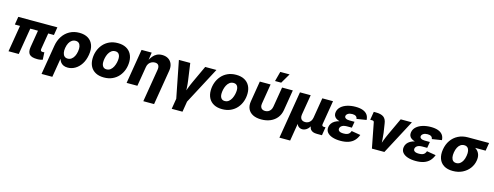

<svg xmlns="http://www.w3.org/2000/svg" viewBox="-23 -1750 7553 2933"><g transform="rotate(15 3754.0 -283.0)"><path d="M508.3 2.9Q415.5 2.9 383.1 -34.4Q350.6 -71.8 363.3 -149.9L423.3 -512.7H585.4L528.3 -166.5Q524.4 -145 532 -134.5Q539.6 -124 559.6 -124Q570.3 -124 576.4 -124.8Q582.5 -125.5 586.9 -127L593.3 -9.8Q581.5 -5.9 559.3 -1.5Q537.1 2.9 508.3 2.9ZM54.2 0 139.2 -512.7H301.3L216.3 0ZM42 -419.4 62.5 -545.9H680.7L660.2 -419.4Z M631.3 204.1 709 -261.7Q723.1 -347.7 765.9 -413.1Q808.6 -478.5 875.7 -515.6Q942.9 -552.7 1029.8 -552.7Q1111.3 -552.7 1167 -518.8Q1222.7 -484.9 1246.6 -420.7Q1270.5 -356.4 1255.4 -265.6Q1241.2 -179.2 1201.7 -117.9Q1162.1 -56.6 1106.9 -24.4Q1051.8 7.8 991.2 7.8Q949.7 7.8 921.6 -5.9Q893.6 -19.5 877.2 -41.5Q860.8 -63.5 854 -88.4H850.1L801.8 204.1ZM955.6 -125Q988.3 -125 1013.9 -143.6Q1039.6 -162.1 1056.9 -195.3Q1074.2 -228.5 1081.5 -273.4Q1088.9 -317.9 1082.5 -350.6Q1076.2 -383.3 1056.6 -401.4Q1037.1 -419.4 1004.4 -419.4Q972.2 -419.4 946 -401.9Q919.9 -384.3 902.3 -351.6Q884.8 -318.8 877 -273.4Q869.6 -229 876.5 -195.3Q883.3 -161.6 903.3 -143.3Q923.3 -125 955.6 -125Z M1563.5 10.3Q1486.3 10.3 1432.6 -18.3Q1378.9 -46.9 1350.8 -98.6Q1322.8 -150.4 1322.8 -219.7Q1322.8 -285.6 1344 -345.5Q1365.2 -405.3 1405.8 -452.1Q1446.3 -499 1504.9 -525.9Q1563.5 -552.7 1638.7 -552.7Q1715.3 -552.7 1768.8 -524.2Q1822.3 -495.6 1850.3 -443.8Q1878.4 -392.1 1878.4 -322.8Q1878.4 -256.8 1857.7 -197Q1836.9 -137.2 1796.4 -90.3Q1755.9 -43.5 1697.3 -16.6Q1638.7 10.3 1563.5 10.3ZM1569.8 -120.1Q1606.9 -120.1 1633.1 -141.4Q1659.2 -162.6 1675.5 -195.3Q1691.9 -228 1699.7 -263.9Q1707.5 -299.8 1707.5 -329.6Q1707.5 -358.4 1698.7 -379.4Q1689.9 -400.4 1673.3 -411.4Q1656.7 -422.4 1631.8 -422.4Q1594.7 -422.4 1568.4 -401.6Q1542 -380.9 1525.6 -348.4Q1509.3 -315.9 1501.7 -280.3Q1494.1 -244.6 1494.1 -214.8Q1494.1 -170.9 1513.7 -145.5Q1533.2 -120.1 1569.8 -120.1Z M2144 -311.5 2092.3 0H1921.9L2012.2 -545.9H2172.4L2152.8 -408.2H2145.5Q2166.5 -451.7 2192.9 -484.1Q2219.2 -516.6 2254.9 -534.7Q2290.5 -552.7 2337.9 -552.7Q2395.5 -552.7 2435.8 -527.3Q2476.1 -502 2494.4 -455.6Q2512.7 -409.2 2502.4 -347.7L2411.1 204.1H2240.7L2326.7 -314.5Q2334.5 -360.8 2317.9 -386.7Q2301.3 -412.6 2259.8 -412.6Q2232.4 -412.6 2207.8 -400.6Q2183.1 -388.7 2166.3 -366.2Q2149.4 -343.8 2144 -311.5Z M2718.3 43.9 2602.5 -545.9H2782.2L2819.8 -278.8Q2827.6 -225.1 2830.3 -168.9Q2833 -112.8 2835.4 -50.3H2804.2Q2827.1 -112.8 2848.1 -168.7Q2869.1 -224.6 2894.5 -278.8L3018.6 -545.9H3196.3L2884.3 43.9ZM2689.9 204.1 2724.1 -3.9H2894.5L2860.4 204.1Z M3433.6 10.3Q3356.4 10.3 3302.7 -18.3Q3249 -46.9 3220.9 -98.6Q3192.9 -150.4 3192.9 -219.7Q3192.9 -285.6 3214.1 -345.5Q3235.4 -405.3 3275.9 -452.1Q3316.4 -499 3375 -525.9Q3433.6 -552.7 3508.8 -552.7Q3585.4 -552.7 3638.9 -524.2Q3692.4 -495.6 3720.5 -443.8Q3748.5 -392.1 3748.5 -322.8Q3748.5 -256.8 3727.8 -197Q3707 -137.2 3666.5 -90.3Q3626 -43.5 3567.4 -16.6Q3508.8 10.3 3433.6 10.3ZM3439.9 -120.1Q3477.1 -120.1 3503.2 -141.4Q3529.3 -162.6 3545.7 -195.3Q3562 -228 3569.8 -263.9Q3577.6 -299.8 3577.6 -329.6Q3577.6 -358.4 3568.8 -379.4Q3560.1 -400.4 3543.5 -411.4Q3526.9 -422.4 3502 -422.4Q3464.8 -422.4 3438.5 -401.6Q3412.1 -380.9 3395.8 -348.4Q3379.4 -315.9 3371.8 -280.3Q3364.3 -244.6 3364.3 -214.8Q3364.3 -170.9 3383.8 -145.5Q3403.3 -120.1 3439.9 -120.1Z M4051.8 7.3Q3972.2 7.3 3918.2 -20Q3864.3 -47.4 3840.6 -98.4Q3816.9 -149.4 3828.6 -219.7L3882.3 -545.9H4052.7L4001 -231Q3995.6 -199.7 4003.2 -177.7Q4010.7 -155.8 4029.5 -144.3Q4048.3 -132.8 4075.2 -132.8Q4103 -132.8 4125.2 -144.3Q4147.5 -155.8 4162.1 -177.7Q4176.8 -199.7 4182.1 -231L4234.4 -545.9H4404.3L4350.6 -219.7Q4338.9 -149.4 4298.6 -98.4Q4258.3 -47.4 4195.1 -20Q4131.8 7.3 4051.8 7.3ZM4104.5 -614.3 4146 -769.5H4293.5L4202.1 -614.3Z M4393.1 204.1 4517.1 -545.9H4687L4633.8 -226.6Q4628.9 -194.3 4637 -172.1Q4645 -149.9 4664.1 -138.7Q4683.1 -127.4 4710 -127.4Q4737.3 -127.4 4759.5 -138.9Q4781.7 -150.4 4797.1 -172.6Q4812.5 -194.8 4817.9 -226.6L4870.6 -545.9H5040L4977.1 -167Q4974.1 -148.9 4981.7 -139.9Q4989.3 -130.9 5007.8 -130.9H5032.7L5011.2 0H4931.2Q4858.9 0 4829.8 -37.8Q4800.8 -75.7 4812.5 -146.5L4820.8 -195.8H4846.2Q4837.4 -141.6 4820.6 -105.5Q4803.7 -69.3 4782.5 -48.6Q4761.2 -27.8 4738.8 -18.8Q4716.3 -9.8 4696.3 -9.8Q4674.8 -9.8 4654.5 -18.8Q4634.3 -27.8 4619.6 -48.6Q4605 -69.3 4599.9 -105.5Q4594.7 -141.6 4603.5 -195.8H4628.9L4563 204.1Z M5304.2 9.8Q5230.5 9.8 5175.3 -8.8Q5120.1 -27.3 5092.3 -62.7Q5064.5 -98.1 5072.8 -148.9Q5077.6 -179.7 5095.7 -205.1Q5113.8 -230.5 5143.8 -248.5Q5173.8 -266.6 5216.1 -276.6Q5258.3 -286.6 5312.5 -286.6H5432.1L5422.9 -230H5342.8Q5311 -230 5288.6 -222.2Q5266.1 -214.4 5252.9 -200.7Q5239.7 -187 5236.3 -168.5Q5232.4 -142.6 5252.9 -126.7Q5273.4 -110.8 5323.2 -110.8Q5356 -110.8 5377.4 -118.2Q5398.9 -125.5 5412.1 -140.6Q5425.3 -155.8 5433.1 -179.2L5576.2 -155.3Q5555.7 -101.1 5520.3 -64.2Q5484.9 -27.3 5431.6 -8.8Q5378.4 9.8 5304.2 9.8ZM5309.1 -265.6Q5259.3 -265.6 5222.2 -274.2Q5185.1 -282.7 5160.9 -299.6Q5136.7 -316.4 5126.7 -340.8Q5116.7 -365.2 5122.1 -396.5Q5130.9 -447.3 5169.4 -481.9Q5208 -516.6 5267.3 -534.7Q5326.7 -552.7 5396.5 -552.7Q5463.9 -552.7 5510.7 -535.9Q5557.6 -519 5582.8 -485.6Q5607.9 -452.1 5609.9 -401.9L5455.6 -377.4Q5454.1 -402.8 5434.1 -417.7Q5414.1 -432.6 5376 -432.6Q5334.5 -432.6 5309.3 -416.3Q5284.2 -399.9 5280.8 -377.4Q5277.3 -355 5298.6 -341.1Q5319.8 -327.1 5358.9 -327.1H5439L5428.7 -265.6Z M5801.3 0 5724.6 -396Q5722.7 -407.7 5714.8 -413.3Q5707 -418.9 5692.9 -418.9H5662.1L5683.6 -549.8H5716.3Q5799.8 -549.8 5840.6 -519.5Q5881.3 -489.3 5890.1 -419.4L5911.6 -278.8Q5918.9 -224.6 5921.9 -168.7Q5924.8 -112.8 5926.8 -50.3H5896Q5918.5 -112.8 5939.5 -168.7Q5960.4 -224.6 5985.8 -278.8L6110.4 -545.9H6287.6L5998.5 0Z M6495.6 9.8Q6421.9 9.8 6366.7 -8.8Q6311.5 -27.3 6283.7 -62.7Q6255.9 -98.1 6264.2 -148.9Q6269 -179.7 6287.1 -205.1Q6305.2 -230.5 6335.2 -248.5Q6365.2 -266.6 6407.5 -276.6Q6449.7 -286.6 6503.9 -286.6H6623.5L6614.3 -230H6534.2Q6502.4 -230 6480 -222.2Q6457.5 -214.4 6444.3 -200.7Q6431.2 -187 6427.7 -168.5Q6423.8 -142.6 6444.3 -126.7Q6464.8 -110.8 6514.6 -110.8Q6547.4 -110.8 6568.8 -118.2Q6590.3 -125.5 6603.5 -140.6Q6616.7 -155.8 6624.5 -179.2L6767.6 -155.3Q6747.1 -101.1 6711.7 -64.2Q6676.3 -27.3 6623 -8.8Q6569.8 9.8 6495.6 9.8ZM6500.5 -265.6Q6450.7 -265.6 6413.6 -274.2Q6376.5 -282.7 6352.3 -299.6Q6328.1 -316.4 6318.1 -340.8Q6308.1 -365.2 6313.5 -396.5Q6322.3 -447.3 6360.8 -481.9Q6399.4 -516.6 6458.7 -534.7Q6518.1 -552.7 6587.9 -552.7Q6655.3 -552.7 6702.1 -535.9Q6749 -519 6774.2 -485.6Q6799.3 -452.1 6801.3 -401.9L6647 -377.4Q6645.5 -402.8 6625.5 -417.7Q6605.5 -432.6 6567.4 -432.6Q6525.9 -432.6 6500.7 -416.3Q6475.6 -399.9 6472.2 -377.4Q6468.8 -355 6490 -341.1Q6511.2 -327.1 6550.3 -327.1H6630.4L6620.1 -265.6Z M7081.1 10.3Q6995.1 10.3 6939.5 -24.4Q6883.8 -59.1 6861.3 -121.8Q6838.9 -184.6 6852.5 -268.6Q6866.2 -352.1 6909.4 -414.3Q6952.6 -476.6 7020 -511.2Q7087.4 -545.9 7172.9 -545.9H7508.3L7487.3 -419.4H7249.5L7151.4 -415.5Q7118.2 -415.5 7092.8 -397.7Q7067.4 -379.9 7050.5 -347.2Q7033.7 -314.5 7025.9 -268.6Q7018.6 -223.6 7024.4 -190.2Q7030.3 -156.7 7049.8 -138.4Q7069.3 -120.1 7102.1 -120.1Q7134.8 -120.1 7160.2 -138.2Q7185.5 -156.2 7202.9 -189.7Q7220.2 -223.1 7227.5 -268.6Q7235.4 -314.5 7229 -347.4Q7222.7 -380.4 7203.1 -397.9Q7183.6 -415.5 7151.4 -415.5L7158.2 -456.5Q7219.2 -456.5 7267.3 -442.6Q7315.4 -428.7 7346.9 -400.9Q7378.4 -373 7391.6 -332.3Q7404.8 -291.5 7395.5 -237.3Q7384.3 -168.5 7342 -112.3Q7299.8 -56.2 7233.2 -22.9Q7166.5 10.3 7081.1 10.3Z"/></g></svg>

Font: Inter ExtraBold
Style: Italic
Weight: 800
Italic angle: -9.3988°
Designer: Rasmus Andersson
Foundry: rsms
Version: Version 4.001;git-66647c0bb